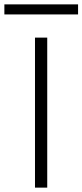

<svg xmlns="http://www.w3.org/2000/svg" viewBox="-51 -858 377 878"><path d="M109 0V-686H165V0ZM-31 -792V-838H306V-792Z"/></svg>

Font: Archivo SemiExpanded Thin
Style: Regular
Weight: 250
Width: 6
Designer: Hector Gatti
Foundry: Omnibus-Type
Version: Version 2.001